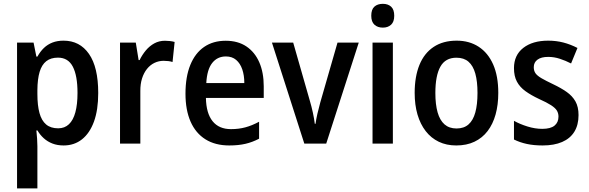

<svg xmlns="http://www.w3.org/2000/svg" viewBox="-20 -769 3153 1028"><path d="M320.3 -551.3Q407.2 -551.3 456.5 -480.2Q505.9 -409.2 505.9 -271Q505.9 -180.7 483.2 -118.2Q460.4 -55.7 418.9 -22.9Q377.4 9.8 320.8 9.8Q287.1 9.8 260.7 -0.5Q234.4 -10.7 214.4 -28.8Q194.3 -46.9 180.7 -70.3H174.8Q177.2 -47.9 178.7 -25.6Q180.2 -3.4 180.2 14.2V239.7H71.3V-541H159.7L174.8 -465.8H180.2Q195.3 -493.2 215.1 -512.2Q234.9 -531.2 261 -541.3Q287.1 -551.3 320.3 -551.3ZM290.5 -460.4Q252 -460.4 227.8 -441.4Q203.6 -422.4 192.1 -384Q180.7 -345.7 180.2 -287.1V-265.6Q180.2 -204.6 191.4 -163.8Q202.6 -123 227.1 -102.5Q251.5 -82 291.5 -82Q326.2 -82 349.1 -103.8Q372.1 -125.5 383.5 -167.7Q395 -210 395 -271.5Q395 -363.8 369.9 -412.1Q344.7 -460.4 290.5 -460.4Z M863.3 -550.8Q875.5 -550.8 889.2 -549.3Q902.8 -547.9 915 -544.4L903.8 -437Q894 -440.4 881.3 -441.9Q868.7 -443.4 856.4 -443.4Q830.1 -443.4 807.1 -432.4Q784.2 -421.4 767.1 -400.1Q750 -378.9 740.5 -348.9Q731 -318.8 731.4 -280.8V0H622.6V-541H707L722.2 -447.3H727.5Q741.2 -475.6 761 -499.3Q780.8 -522.9 806.4 -536.9Q832 -550.8 863.3 -550.8Z M1188.5 -550.8Q1253.9 -550.8 1299.3 -520.3Q1344.7 -489.7 1368.4 -435.1Q1392.1 -380.4 1392.1 -307.1V-244.6H1082.5Q1084 -162.6 1118.2 -120.1Q1152.3 -77.6 1216.8 -77.6Q1258.3 -77.6 1293.7 -87.2Q1329.1 -96.7 1367.2 -117.2V-26.4Q1332 -7.8 1294.2 1Q1256.3 9.8 1207.5 9.8Q1132.3 9.8 1079.8 -23.2Q1027.3 -56.2 1000.2 -118.2Q973.1 -180.2 973.1 -267.1Q973.1 -357.9 999 -421.4Q1024.9 -484.9 1073 -517.8Q1121.1 -550.8 1188.5 -550.8ZM1189.5 -466.8Q1143.6 -466.8 1116 -431.6Q1088.4 -396.5 1084.5 -324.2H1288.1Q1288.1 -365.7 1277.1 -397.7Q1266.1 -429.7 1244.4 -448.2Q1222.7 -466.8 1189.5 -466.8Z M1609.4 0 1436 -541H1549.8L1639.2 -228.5Q1647.9 -199.2 1655 -166.7Q1662.1 -134.3 1665.5 -106H1669.4Q1672.4 -128.9 1679.4 -159.9Q1686.5 -190.9 1695.3 -222.2L1787.1 -541H1900.9L1726.6 0Z M2083.5 -541V0H1974.6V-541ZM2029.8 -748.5Q2057.6 -748.5 2074.2 -733.2Q2090.8 -717.8 2090.8 -684.6Q2090.8 -652.3 2074 -636.7Q2057.1 -621.1 2029.8 -621.1Q2002 -621.1 1984.9 -636.7Q1967.8 -652.3 1967.8 -684.6Q1967.8 -718.3 1984.6 -733.4Q2001.5 -748.5 2029.8 -748.5Z M2647.9 -271.5Q2647.9 -208 2633.5 -156.2Q2619.1 -104.5 2590.8 -67.4Q2562.5 -30.3 2520.5 -10.3Q2478.5 9.8 2422.9 9.8Q2370.6 9.8 2329.3 -10Q2288.1 -29.8 2259.3 -66.9Q2230.5 -104 2215.3 -155.8Q2200.2 -207.5 2200.2 -271.5Q2200.2 -358.9 2225.8 -421.6Q2251.5 -484.4 2301.8 -517.8Q2352.1 -551.3 2425.3 -551.3Q2492.7 -551.3 2542.7 -518.8Q2592.8 -486.3 2620.4 -424.1Q2647.9 -361.8 2647.9 -271.5ZM2311 -271Q2311 -210 2323 -167.5Q2335 -125 2360.1 -103Q2385.3 -81.1 2424.3 -81.1Q2463.9 -81.1 2488.5 -102.8Q2513.2 -124.5 2524.9 -167Q2536.6 -209.5 2536.6 -271.5Q2536.6 -333 2524.9 -375Q2513.2 -417 2488.5 -438.5Q2463.9 -460 2423.8 -460Q2364.7 -460 2337.9 -412.1Q2311 -364.3 2311 -271Z M3077.6 -152.8Q3077.6 -100.1 3055.2 -63.7Q3032.7 -27.3 2989.7 -8.8Q2946.8 9.8 2885.3 9.8Q2837.9 9.8 2800.8 1.7Q2763.7 -6.3 2731.9 -22V-122.1Q2763.2 -104.5 2804 -91.8Q2844.7 -79.1 2883.3 -79.1Q2927.7 -79.1 2949 -96.4Q2970.2 -113.8 2970.2 -144.5Q2970.2 -162.6 2961.7 -176.8Q2953.1 -190.9 2930.7 -205.6Q2908.2 -220.2 2865.7 -239.3Q2823.2 -259.3 2793.2 -281Q2763.2 -302.7 2747.6 -332Q2731.9 -361.3 2731.9 -404.3Q2731.9 -473.6 2781.7 -512.5Q2831.5 -551.3 2915 -551.3Q2958 -551.3 2996.6 -541.3Q3035.2 -531.2 3071.8 -512.2L3037.6 -429.2Q3008.3 -444.3 2977.5 -454.3Q2946.8 -464.4 2915 -464.4Q2877.9 -464.4 2857.9 -449.7Q2837.9 -435.1 2837.9 -409.2Q2837.9 -390.1 2846.9 -377Q2856 -363.8 2878.9 -350.3Q2901.9 -336.9 2942.9 -317.4Q2983.9 -297.9 3014.2 -276.6Q3044.4 -255.4 3061 -226.1Q3077.6 -196.8 3077.6 -152.8Z"/></svg>

Font: Open Sans SemiCondensed SemiBold
Style: Regular
Weight: 600
Width: 4
Designer: Monotype Design Team
Foundry: Monotype Imaging Inc.
Version: Version 3.000